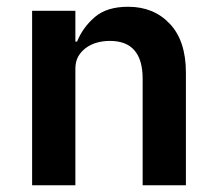

<svg xmlns="http://www.w3.org/2000/svg" viewBox="-20 -548 640 568"><path d="M75 0V-516H203V-425H208Q225 -467 260.5 -497.5Q296 -528 359 -528Q435 -528 482.5 -477.5Q530 -427 530 -333V0H402V-315Q402 -427 305 -427Q285 -427 267 -422Q249 -417 234.5 -406.5Q220 -396 211.5 -381Q203 -366 203 -345V0Z"/></svg>

Font: IBM Plex Mono SemiBold
Style: Regular
Weight: 600
Monospace: yes
Designer: Mike Abbink, Paul van der Laan, Pieter van Rosmalen
Foundry: Bold Monday
Version: Version 2.3